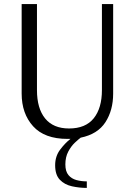

<svg xmlns="http://www.w3.org/2000/svg" viewBox="-20 -670 660 940"><path d="M405 250Q368 250 332 242Q296 234 273 210Q250 186 250 139Q250 95 274.5 62.5Q299 30 325 10H310Q198 10 142 -52Q86 -114 86 -212V-650H161V-229Q161 -139 201 -90Q241 -41 318 -41Q399 -41 439 -91Q479 -141 479 -229V-650H534V-212Q534 -130 496 -71.5Q458 -13 375 4Q364 12 346 29Q328 46 314 72.5Q300 99 300 135Q300 169 315 187Q330 205 354 211.5Q378 218 405 218Z"/></svg>

Font: Arsenal SC
Style: Regular
Weight: 400
Designer: Andrij Shevchenko
Foundry: Stairsfor
Version: Version 2.001; ttfautohint (v1.8.4.7-5d5b)